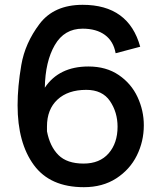

<svg xmlns="http://www.w3.org/2000/svg" viewBox="-20 -765 660 797"><path d="M577 -245Q577 -178 548 -119.5Q519 -61 462.5 -24.5Q406 12 328 12Q188 12 120.5 -80Q53 -172 53 -328Q53 -405 68.5 -495.5Q84 -586 144 -665.5Q204 -745 323 -745Q514 -745 562 -571L460 -544Q451 -594 415.5 -620Q380 -646 323 -646Q247 -646 207.5 -578Q168 -510 166 -401Q225 -489 347 -489Q421 -489 473 -453.5Q525 -418 551 -362Q577 -306 577 -245ZM468 -239Q468 -299 436.5 -345.5Q405 -392 338 -392Q262 -392 218.5 -351.5Q175 -311 175 -240V-220Q187 -157 222.5 -121.5Q258 -86 327 -86Q394 -86 431 -128.5Q468 -171 468 -239Z"/></svg>

Font: Shippori Antique
Style: Regular
Weight: 400
Designer: FONTDASU
Foundry: FONTDASU / Google Inc. / but / Adobe
Version: Version 2.001